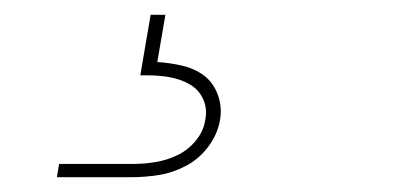

<svg xmlns="http://www.w3.org/2000/svg" viewBox="-20 -20 540 260"><path d="M57 220 60 202H160Q175 202 190.5 199.5Q206 197 220.5 190Q235 183 245.5 170Q256 157 258 142Q261 127 255 114Q249 101 236.5 94Q224 87 209.5 84.5Q195 82 180 82H170L184 0H204L193 64Q210 65 227 69Q244 73 256.5 82.5Q269 92 275 108.5Q281 125 278 142Q275 161 262.5 178Q250 195 232 204.5Q214 214 195 217Q176 220 157 220Z"/></svg>

Font: Iosevka Curly Thin
Style: Italic
Weight: 100
Italic angle: -9°
Monospace: yes
Designer: Belleve Invis
Foundry: Belleve Invis
Version: Version 22.1.2; ttfautohint (v1.8.4)